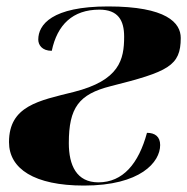

<svg xmlns="http://www.w3.org/2000/svg" viewBox="-20 -567 582 597"><path d="M241 10C417 10 478 -63 478 -116C478 -142 462 -154 437 -154C411 -58 362 0 286 0C218 0 194 -53 194 -122C194 -232 225 -274 324 -299C503 -344 542 -362 542 -449C542 -496 498 -547 316 -547C141 -547 99 -490 99 -444C99 -428 110 -409 141 -409C158 -490 206 -537 289 -537C347 -537 366 -504 366 -453C366 -382 352 -317 209 -281C101 -254 8 -238 8 -125C8 -42 87 10 241 10Z"/></svg>

Font: Noto Serif Display Black
Style: Italic
Weight: 900
Italic angle: -12°
Designer: Monotype Design Team
Foundry: Monotype Imaging Inc.
Version: Version 2.009